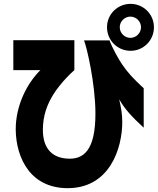

<svg xmlns="http://www.w3.org/2000/svg" viewBox="-20 -899 817 994"><path d="M656 -636C723 -636 777 -690 777 -758C777 -825 723 -879 656 -879C588 -879 534 -825 534 -758C534 -690 588 -636 656 -636ZM49 -536H189C116 -463 68 -357 62 -252C55 -116 115 68 319 75C550 82 613 -135 613 -267C613 -309 606 -346 597 -385C626 -334 663 -294 724 -238V-442C672 -490 641 -523 612 -566C596 -589 563 -647 547 -690H415C429 -656 474 -466 474 -311C474 -122 414 -71 326 -78C243 -84 194 -139 203 -253C208 -321 233 -386 289 -456C314 -487 339 -513 365 -536V-691H49ZM600 -758C600 -788 625 -813 655 -813C685 -813 710 -788 710 -758C710 -728 685 -703 655 -703C625 -703 600 -728 600 -758Z"/></svg>

Font: コーポレート・ロゴ ver3 Bold
Style: Regular
Weight: 700
Designer: [KANA_main] LOGOTYPE.JP [Source Han Sans] Ryoko NISHIZUKA 西塚涼子 (kana, bopomofo & ideographs); Paul D. Hunt (Latin, Greek
Version: Version 12.001;FEAKit 1.0